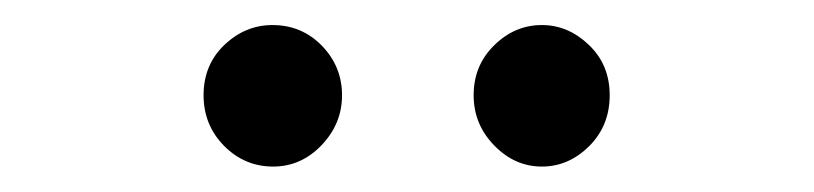

<svg xmlns="http://www.w3.org/2000/svg" viewBox="-20 -819 640 151"><path d="M194.8 -688Q172.4 -688 156.2 -704.3Q140.1 -720.7 140.1 -744.1Q140.1 -768.1 156.5 -783.7Q172.9 -799.3 194.3 -799.3Q217.3 -799.3 233.2 -783Q249 -766.6 249 -744.1Q249 -721.7 232.9 -704.8Q216.8 -688 194.8 -688ZM406.2 -688Q384.8 -688 368.7 -704.6Q352.5 -721.2 352.5 -744.1Q352.5 -767.6 368.7 -783.4Q384.8 -799.3 406.2 -799.3Q426.8 -799.3 443.1 -783.7Q459.5 -768.1 459.5 -744.1Q459.5 -720.2 443.4 -704.1Q427.2 -688 406.2 -688Z"/></svg>

Font: Anka/Coder
Style: Regular
Weight: 400
Monospace: yes
Version: Version 001.100